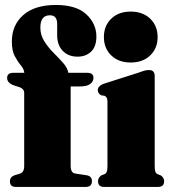

<svg xmlns="http://www.w3.org/2000/svg" viewBox="-20 -734 671 754"><path d="M257.5 -83Q257.5 -55 275.5 -52.5L318.5 -46Q341 -43 341 -23Q341 0 317.5 0H41.5Q19 0 19 -22Q19 -38.5 36.5 -45.5L58 -52Q75 -57.5 75 -81.5V-370.5Q75 -383.5 58.5 -391L29.5 -400.5Q8 -410.5 8 -427.5Q8 -448 31.5 -448H75.5Q74 -463 61.8 -477.5Q49.5 -492 38 -513.5Q26.5 -535 26.5 -570.5Q26.5 -635.5 71.5 -675Q116.5 -714.5 199.5 -714.5Q279.5 -714.5 319 -677.8Q358.5 -641 358.5 -590.5Q358.5 -551 337.8 -531.2Q317 -511.5 284.5 -511.5Q248.5 -511.5 226.5 -534.2Q204.5 -557 204.5 -595.5V-640Q204.5 -674 176 -674Q138.5 -674 138.5 -625.5Q138.5 -596.5 153.8 -572.2Q169 -548 190 -527Q211 -506 228 -486.8Q245 -467.5 248.5 -448H323Q347 -448 347 -428.5Q347 -413.5 334 -404Q321 -394.5 293 -394.5H257.5ZM493 -488.5Q445.5 -488.5 416.8 -516.5Q388 -544.5 388 -588.5Q388 -632.5 416.8 -660.5Q445.5 -688.5 493 -688.5Q541 -688.5 570 -660.5Q599 -632.5 599 -588.5Q599 -544.5 570 -516.5Q541 -488.5 493 -488.5ZM587.5 -435V-82.5Q587.5 -66.5 590 -59.8Q592.5 -53 599 -50L611 -45.5Q624.5 -36.5 624.5 -22.5Q624.5 0 601.5 0H388Q365 0 365 -22.5Q365 -36.5 378.5 -45.5L390.5 -50Q396.5 -53 399.2 -59.8Q402 -66.5 402 -82.5V-333.5Q402 -345 399.2 -350Q396.5 -355 390 -358L378 -359.5Q364 -366.5 364 -380Q364 -395.5 385.5 -404.5L525 -449Q541 -455 549.2 -457Q557.5 -459 565.5 -459Q587.5 -459 587.5 -435Z"/></svg>

Font: Fraunces 144pt S050 Black
Style: Regular
Weight: 900
Version: Version 1.000; ttfautohint (v1.8.3)